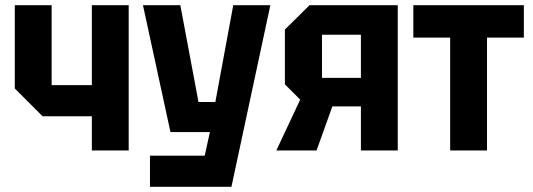

<svg xmlns="http://www.w3.org/2000/svg" viewBox="-20 -580 2055 740"><path d="M476 -560V0H334V-132H144L37 -239V-560H179V-252H334V-560Z M558 140V20H769L789 -71H637L531 -560H675L745 -187H810L879 -560H1022L872 140Z M1221 -280H1371V-446H1221ZM1078 -255V-466L1173 -560H1513V0H1371V-170H1261L1200 0H1045L1137 -196Z M1857 0V-435H1999V-560H1573V-435H1715V0Z"/></svg>

Font: Tektur SemiCondensed SemiBold
Style: Regular
Weight: 600
Width: 4
Designer: Adam Jagosz
Foundry: Adam Jagosz
Version: Version 1.005;gftools[0.9.30]